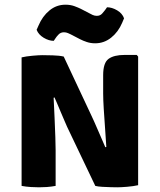

<svg xmlns="http://www.w3.org/2000/svg" viewBox="-20 -792 680 818"><path d="M72 -547.5Q90.5 -552 118 -554.5Q145.5 -557 160.5 -557Q176 -557 204.5 -556.2Q233 -555.5 251.5 -551L215.5 -378.5L208.5 -375.5Q210.5 -336 212.5 -290.2Q214.5 -244.5 215.8 -206.8Q217 -169 217 -152V0Q197.5 3.5 179.5 4.8Q161.5 6 146 6Q132 6 111.2 4.8Q90.5 3.5 72 0ZM266 -251.5Q262.5 -259.5 255 -276.8Q247.5 -294 239 -314.2Q230.5 -334.5 223 -352.2Q215.5 -370 211.5 -378.5L169 -425L251.5 -551L369 -300.5Q372.5 -293.5 380.8 -275Q389 -256.5 398.5 -234.5Q408 -212.5 416.5 -193Q425 -173.5 429 -164L479 -112L386 0ZM568.5 -551V-3Q549 1.5 521.5 3.8Q494 6 479.5 6Q469.5 6 452 5.5Q434.5 5 416.2 4Q398 3 386 0L426 -164L433 -166Q431 -199 427.8 -243Q424.5 -287 422 -328Q419.5 -369 419.5 -393.5V-471.5Q419.5 -524.5 442.5 -541.2Q465.5 -558 511 -558H562.5ZM281.5 -645.5Q278.5 -647 270 -650.8Q261.5 -654.5 252.5 -654.5Q238.5 -654.5 229.5 -645Q220.5 -635.5 217.5 -630.5L209 -618Q188 -618 166 -631.2Q144 -644.5 136 -665L144.5 -684Q161 -723 190.8 -747.5Q220.5 -772 259 -772Q280 -772 297 -765.8Q314 -759.5 324 -754.5L363.5 -734Q366.5 -732 375 -728.2Q383.5 -724.5 392.5 -724.5Q406.5 -724.5 415.2 -734.2Q424 -744 427.5 -749L436 -761Q457 -761 479 -748Q501 -735 508.5 -714L500.5 -695Q484 -656 453.8 -631.8Q423.5 -607.5 385.5 -607.5Q366.5 -607.5 350 -613Q333.5 -618.5 321 -625Z"/></svg>

Font: Signika SC
Style: Regular
Weight: 300
Designer: Anna Giedryś
Foundry: Anna Giedryś
Version: Version 2.000